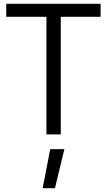

<svg xmlns="http://www.w3.org/2000/svg" viewBox="-20 -712 566 1017"><path d="M246 78H321L271 285H206ZM13 -623V-692H513V-623H302V0H226V-623Z"/></svg>

Font: Titillium Web
Style: Regular
Weight: 400
Version: Version 1.001;PS 57.000;hotconv 1.0.70;makeotf.lib2.5.55311